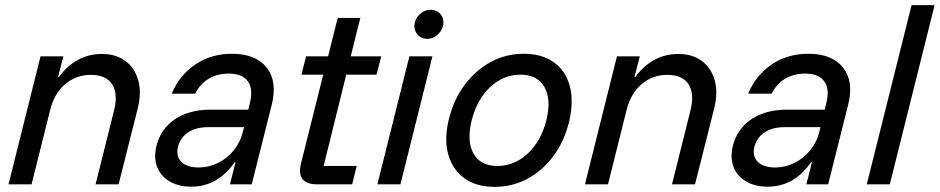

<svg xmlns="http://www.w3.org/2000/svg" viewBox="-20 -720 3671 750"><path d="M13.3 0 138.3 -500H227.5L206.7 -419.2H210Q276.7 -509.2 378.3 -509.2Q433.3 -509.2 470 -481.7Q506.7 -454.2 520 -406.2Q533.3 -358.3 518.3 -297.5L443.3 0H353.3L425.8 -290Q441.7 -354.2 417.9 -390.8Q394.2 -427.5 335 -427.5Q276.7 -427.5 234.2 -390.8Q191.7 -354.2 175.8 -290L103.3 0Z M726.7 9.2Q676.7 9.2 642.1 -11.7Q607.5 -32.5 593.8 -67.9Q580 -103.3 590.8 -149.2Q607.5 -216.7 663.3 -254.2Q719.2 -291.7 802.5 -291.7H950L955.8 -316.7Q970 -371.7 948.3 -402.1Q926.7 -432.5 873.3 -432.5Q829.2 -432.5 795.4 -412.5Q761.7 -392.5 742.5 -354.2H650.8Q681.7 -427.5 743.8 -468.8Q805.8 -510 885.8 -510Q979.2 -510 1021.7 -455.8Q1064.2 -401.7 1041.7 -311.7L963.3 0H878.3L900 -86.7H896.7Q830.8 9.2 726.7 9.2ZM755.8 -65.8Q795.8 -65.8 831.2 -83.3Q866.7 -100.8 892.5 -132.1Q918.3 -163.3 928.3 -203.3L933.3 -223.3H793.3Q745.8 -223.3 715 -202.9Q684.2 -182.5 675 -145.8Q666.7 -110 688.3 -87.9Q710 -65.8 755.8 -65.8Z M1217.5 0Q1178.3 0 1162.1 -20.4Q1145.8 -40.8 1155.8 -81.7L1242.5 -428.3H1157.5L1175.8 -500H1261.7L1299.2 -650H1387.5L1350 -500H1469.2L1450.8 -428.3H1332.5L1244.2 -71.7H1373.3L1355.8 0Z M1454.2 0 1579.2 -500H1669.2L1544.2 0ZM1649.2 -568.3Q1623.3 -568.3 1608.8 -587.9Q1594.2 -607.5 1600.8 -632.5Q1605.8 -653.3 1623.3 -667.5Q1640.8 -681.7 1660.8 -681.7Q1687.5 -681.7 1702.1 -662.9Q1716.7 -644.2 1710 -617.5Q1704.2 -596.7 1687.1 -582.5Q1670 -568.3 1649.2 -568.3Z M1911.7 10Q1840 10 1793.3 -24.2Q1746.7 -58.3 1730.4 -118.8Q1714.2 -179.2 1734.2 -257.5Q1753.3 -333.3 1796.2 -390Q1839.2 -446.7 1897.9 -478.3Q1956.7 -510 2025 -510Q2097.5 -510 2144.2 -476.2Q2190.8 -442.5 2206.2 -382.1Q2221.7 -321.7 2202.5 -242.5Q2183.3 -165.8 2140.8 -109.2Q2098.3 -52.5 2039.6 -21.2Q1980.8 10 1911.7 10ZM1923.3 -71.7Q1989.2 -71.7 2041.2 -120Q2093.3 -168.3 2114.2 -250Q2134.2 -331.7 2106.7 -380Q2079.2 -428.3 2012.5 -428.3Q1946.7 -428.3 1895 -380Q1843.3 -331.7 1822.5 -250Q1802.5 -168.3 1829.6 -120Q1856.7 -71.7 1923.3 -71.7Z M2265 0 2390 -500H2479.2L2458.3 -419.2H2461.7Q2528.3 -509.2 2630 -509.2Q2685 -509.2 2721.7 -481.7Q2758.3 -454.2 2771.7 -406.2Q2785 -358.3 2770 -297.5L2695 0H2605L2677.5 -290Q2693.3 -354.2 2669.6 -390.8Q2645.8 -427.5 2586.7 -427.5Q2528.3 -427.5 2485.8 -390.8Q2443.3 -354.2 2427.5 -290L2355 0Z M2978.3 9.2Q2928.3 9.2 2893.8 -11.7Q2859.2 -32.5 2845.4 -67.9Q2831.7 -103.3 2842.5 -149.2Q2859.2 -216.7 2915 -254.2Q2970.8 -291.7 3054.2 -291.7H3201.7L3207.5 -316.7Q3221.7 -371.7 3200 -402.1Q3178.3 -432.5 3125 -432.5Q3080.8 -432.5 3047.1 -412.5Q3013.3 -392.5 2994.2 -354.2H2902.5Q2933.3 -427.5 2995.4 -468.8Q3057.5 -510 3137.5 -510Q3230.8 -510 3273.3 -455.8Q3315.8 -401.7 3293.3 -311.7L3215 0H3130L3151.7 -86.7H3148.3Q3082.5 9.2 2978.3 9.2ZM3007.5 -65.8Q3047.5 -65.8 3082.9 -83.3Q3118.3 -100.8 3144.2 -132.1Q3170 -163.3 3180 -203.3L3185 -223.3H3045Q2997.5 -223.3 2966.7 -202.9Q2935.8 -182.5 2926.7 -145.8Q2918.3 -110 2940 -87.9Q2961.7 -65.8 3007.5 -65.8Z M3365.8 0 3540.8 -700H3630.8L3455.8 0Z"/></svg>

Font: Funnel Sans
Style: Italic
Weight: 400
Italic angle: -14.036°
Version: Version 1.000; Beta; Release 5; Build 24; ttfautohint (v1.8.